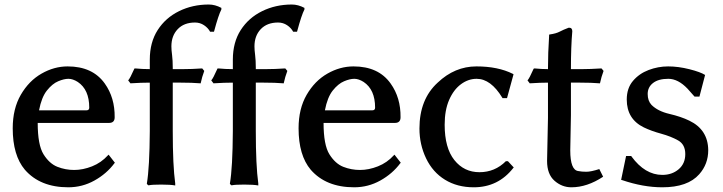

<svg xmlns="http://www.w3.org/2000/svg" viewBox="-20 -794 3136 833"><path d="M35.2 -237.3Q35.2 -322.3 70.3 -382.8Q105.5 -443.4 160.2 -474.6Q214.8 -505.9 273.4 -505.9Q381.8 -505.9 434.6 -431.6Q478.5 -370.1 477.5 -285.2Q477.5 -260.7 453.1 -260.7H143.6Q143.6 -165 168.9 -124.5Q194.3 -84 229 -70.3Q263.7 -56.6 301.8 -56.6Q339.8 -56.6 379.4 -72.3Q418.9 -87.9 448.2 -120.1L451.2 -123L478.5 -87.9L476.6 -85.9Q442.4 -40 389.6 -10.7Q336.9 18.6 276.4 18.6Q154.3 18.6 87.9 -57.6Q35.2 -120.1 35.2 -237.3ZM149.4 -315.4H355.5Q367.2 -315.4 367.2 -327.1Q367.2 -405.3 317.4 -438.5Q295.9 -452.1 276.9 -452.1Q257.8 -452.1 232.4 -441.4Q207 -430.7 183.6 -401.4Q160.2 -372.1 149.4 -315.4Z M536.1 -445.3Q543.9 -453.1 562.5 -495.1L563.5 -497.1H567.4Q597.7 -494.1 629.9 -494.1V-535.2Q629.9 -610.4 664.1 -663.6Q698.2 -716.8 756.8 -745.6Q815.4 -774.4 885.7 -774.4Q913.1 -774.4 940.4 -759.8V-752.9Q927.7 -728.5 909.2 -659.2L908.2 -656.2H891.6Q882.8 -672.9 865.2 -684.6Q847.7 -696.3 826.2 -696.3Q778.3 -696.3 751 -667.5Q723.6 -638.7 723.6 -592.8Q723.6 -577.1 726.6 -554.7Q729.5 -532.2 729.5 -501V-494.1H774.4Q813.5 -494.1 855.5 -497.1H857.4L866.2 -486.3L857.4 -460L850.6 -432.6H847.7Q814.5 -435.5 764.6 -435.5H729.5V-225.6Q729.5 -76.2 740.2 2V10.7Q720.7 6.8 679.7 6.8Q640.6 6.8 626 9.8H623L617.2 3.9V2Q628.9 -67.4 629.9 -225.6V-435.5Q592.8 -435.5 547.9 -432.6H545.9Z M896.5 -445.3Q904.3 -453.1 922.9 -495.1L923.8 -497.1H927.7Q958 -494.1 990.2 -494.1V-535.2Q990.2 -610.4 1024.4 -663.6Q1058.6 -716.8 1117.2 -745.6Q1175.8 -774.4 1246.1 -774.4Q1273.4 -774.4 1300.8 -759.8V-752.9Q1288.1 -728.5 1269.5 -659.2L1268.6 -656.2H1252Q1243.2 -672.9 1225.6 -684.6Q1208 -696.3 1186.5 -696.3Q1138.7 -696.3 1111.3 -667.5Q1084 -638.7 1084 -592.8Q1084 -577.1 1086.9 -554.7Q1089.8 -532.2 1089.8 -501V-494.1H1134.8Q1173.8 -494.1 1215.8 -497.1H1217.8L1226.6 -486.3L1217.8 -460L1210.9 -432.6H1208Q1174.8 -435.5 1125 -435.5H1089.8V-225.6Q1089.8 -76.2 1100.6 2V10.7Q1081.1 6.8 1040 6.8Q1001 6.8 986.3 9.8H983.4L977.5 3.9V2Q989.3 -67.4 990.2 -225.6V-435.5Q953.1 -435.5 908.2 -432.6H906.2Z M1275.4 -237.3Q1275.4 -322.3 1310.5 -382.8Q1345.7 -443.4 1400.4 -474.6Q1455.1 -505.9 1513.7 -505.9Q1622.1 -505.9 1674.8 -431.6Q1718.8 -370.1 1717.8 -285.2Q1717.8 -260.7 1693.4 -260.7H1383.8Q1383.8 -165 1409.2 -124.5Q1434.6 -84 1469.2 -70.3Q1503.9 -56.6 1542 -56.6Q1580.1 -56.6 1619.6 -72.3Q1659.2 -87.9 1688.5 -120.1L1691.4 -123L1718.8 -87.9L1716.8 -85.9Q1682.6 -40 1629.9 -10.7Q1577.1 18.6 1516.6 18.6Q1394.5 18.6 1328.1 -57.6Q1275.4 -120.1 1275.4 -237.3ZM1389.6 -315.4H1595.7Q1607.4 -315.4 1607.4 -327.1Q1607.4 -405.3 1557.6 -438.5Q1536.1 -452.1 1517.1 -452.1Q1498 -452.1 1472.7 -441.4Q1447.3 -430.7 1423.8 -401.4Q1400.4 -372.1 1389.6 -315.4Z M1799.8 -236.3Q1799.8 -363.3 1878.9 -435.5Q1953.1 -505.9 2046.9 -505.9Q2140.6 -505.9 2205.1 -473.6L2208 -471.7L2179.7 -368.2H2160.2L2159.2 -370.1Q2109.4 -452.1 2047.9 -452.1Q2011.7 -452.1 1980 -428.7Q1948.2 -405.3 1928.7 -360.8Q1909.2 -316.4 1909.2 -252.9Q1909.2 -152.3 1951.2 -99.6Q1993.2 -46.9 2060.1 -46.9Q2127 -46.9 2174.8 -94.7H2183.6L2209 -67.4L2207 -65.4Q2141.6 18.6 2035.2 18.6Q1963.9 18.6 1910.6 -14.2Q1857.4 -46.9 1828.6 -106.9Q1799.8 -167 1799.8 -236.3Z M2268.6 -445.3Q2276.4 -453.1 2294.9 -495.1L2296.9 -497.1H2299.8Q2330.1 -494.1 2357.4 -494.1Q2357.4 -565.4 2362.3 -637.7V-643.6L2365.2 -644.5Q2392.6 -648.4 2408.2 -656.7Q2423.8 -665 2447.3 -673.8H2449.2Q2462.9 -673.8 2462.9 -658.2Q2457 -591.8 2457 -494.1H2506.8Q2540 -494.1 2587.9 -497.1H2589.8L2598.6 -486.3L2589.8 -460L2583 -432.6H2580.1Q2546.9 -435.5 2497.1 -435.5H2457V-294.9L2454.1 -141.6Q2454.1 -55.7 2489.3 -51.8Q2503.9 -48.8 2523.9 -48.8Q2543.9 -48.8 2580.1 -60.5L2596.7 -27.3Q2527.3 18.6 2459 18.6Q2418 18.6 2385.7 -9.8Q2353.5 -38.1 2353.5 -95.7L2357.4 -282.2V-435.5Q2325.2 -435.5 2280.3 -432.6H2278.3Z M2674.8 -13.7 2696.3 -117.2H2718.8L2719.7 -115.2Q2778.3 -35.2 2853.5 -35.2Q2895.5 -35.2 2924.3 -59.6Q2953.1 -84 2953.1 -125.5Q2953.1 -167 2922.4 -184.6Q2891.6 -202.1 2848.6 -213.9Q2805.7 -225.6 2773.4 -241.2Q2699.2 -277.3 2699.2 -362.3Q2699.2 -411.1 2726.1 -442.9Q2752.9 -474.6 2793.9 -490.2Q2835 -505.9 2878.9 -505.9Q2922.9 -505.9 2971.2 -493.7Q3019.5 -481.4 3039.1 -468.8L3014.6 -375H2993.2L2962.9 -409.2Q2921.9 -452.1 2879.4 -452.1Q2836.9 -452.1 2813.5 -434.1Q2790 -416 2790 -386.2Q2790 -356.4 2806.6 -338.9Q2834 -311.5 2884.3 -299.8Q2934.6 -288.1 2970.7 -270.5Q3051.8 -231.4 3052.7 -142.6Q3052.7 -82 3013.7 -38.1Q2963.9 18.6 2853.5 18.6Q2770.5 18.6 2678.7 -12.7Z"/></svg>

Font: GenEi LateMin v2
Style: Medium
Weight: 500
Designer: o_tamon (Modified)
Foundry: o_tamon / Adobe Systems Incorporated / FONT 910 / Philipp H. Poll
Version: Version 2.1;Original Version 1.004